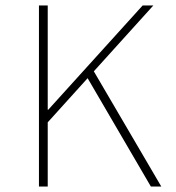

<svg xmlns="http://www.w3.org/2000/svg" viewBox="-20 -680 640 700"><path d="M122 0V-660H154V-280H156L500 -660H539L154 -234V0ZM530 0 286 -418 308 -444 568 0Z"/></svg>

Font: Source Code Pro ExtraLight
Style: Regular
Weight: 200
Monospace: yes
Designer: Paul D. Hunt, Teo Tuominen
Foundry: Adobe
Version: Version 1.026;hotconv 1.1.0;makeotfexe 2.6.0